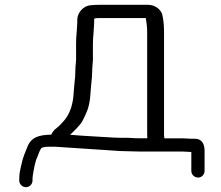

<svg xmlns="http://www.w3.org/2000/svg" viewBox="-20 -637 919 797"><path d="M115 112.5V104.5C115 100.4 115.3 96.8 115.8 93.6C120.9 63.3 125.5 33.4 135.7 13.1L136.1 12.3L136.4 11.5C142 -5.5 147.6 -16.8 151.6 -22C152.8 -23.4 161.2 -28 181.9 -28H208L479.9 -10L558.2 -8H737.4L774.2 -6.1V72.5C774.2 88.1 787.3 100 802.2 100C818 100 829.2 86.9 829.2 72.5V-12.5C829.2 -39.2 817 -61 790.7 -61H776L738 -62.9H662.3C661.4 -68.4 660.9 -74.6 660.9 -80.6V-506.5C660.9 -531.3 658.5 -554.6 653.6 -576.4C649.9 -593.3 627.1 -617 595.3 -617H391.8C381 -617 369.6 -616.5 357.6 -615.4C321 -612.3 300.8 -579.4 300.8 -555.7V-542.5L298.3 -503.5C296.7 -488.2 295.8 -471.8 295.8 -455.5V-387.5L293.2 -356.8L292 -320.2L288.2 -280.9L284.4 -234.7C279.9 -193.9 267.1 -161.6 247.4 -138.1C233.7 -121.9 222.6 -111 215.9 -106.2C205.6 -98.9 198.3 -89.8 192.5 -78.1C140.5 -77 109.5 -67.2 93.8 -27.5C84.1 -2.9 75.6 12.9 67.7 50.5C64.3 67.7 60 80.4 60 104.5V112.5C60 127.5 72.5 140 87.5 140C102.5 140 115 127.5 115 112.5ZM585.2 -562C588.8 -542.4 590.9 -521.9 590.9 -504.4V-80.6C590.9 -73.8 591 -70.2 591.5 -63H558.5C546.4 -63 531.2 -63.6 512.8 -64.9L512.1 -64.9H482.1C472.4 -64.9 462.9 -65.2 453.6 -65.8C397.6 -69.5 331 -72.2 270.9 -77.6C285.9 -91.1 315 -119.9 322.4 -135.1C336.7 -164.4 349.2 -184.5 354.2 -233.1L358.1 -280.8L361.9 -320L363.2 -356.3L365.7 -386.9V-454.9C365.7 -468.6 366.5 -483.2 368.2 -499.8L370.8 -540.3V-553.9C370.8 -558.6 372 -560.1 372 -560.1C372 -560.1 377 -562 391.8 -562Z"/></svg>

Font: MewTooHand
Style: BdWide
Weight: 400
Designer: Mew Too, Robert Jablonski
Version: Version 0.77